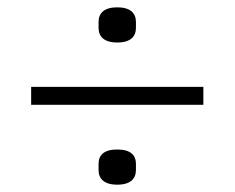

<svg xmlns="http://www.w3.org/2000/svg" viewBox="-20 -567 640 524"><path d="M535 -281V-330H65V-281ZM300 -63C337 -63 351 -80 351 -103V-120C351 -143 337 -159 300 -159C263 -159 249 -143 249 -120V-103C249 -80 263 -63 300 -63ZM300 -451C337 -451 351 -468 351 -491V-507C351 -530 337 -547 300 -547C263 -547 249 -530 249 -507V-491C249 -468 263 -451 300 -451Z"/></svg>

Font: IBM Plex Thai Looped Light
Style: Regular
Weight: 300
Designer: Mike Abbink, Paul van der Laan, Pieter van Rosmalen, Ben Mitchell, Mark Frömberg
Foundry: Bold Monday
Version: Version 1.0